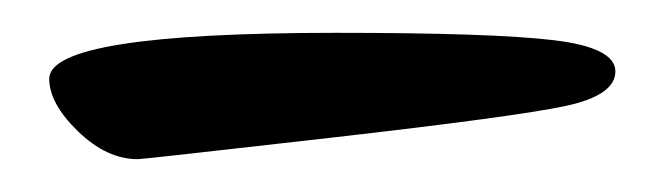

<svg xmlns="http://www.w3.org/2000/svg" viewBox="-20 -675 405 117"><path d="M64 -578Q45 -578 27.5 -595Q10 -612 10 -627Q10 -655 185 -655Q280 -655 317.5 -650.5Q355 -646 355 -631.5Q355 -617 325 -610.5Q295 -604 181 -591Q67 -578 64 -578Z"/></svg>

Font: Kalam
Style: Regular
Weight: 400
Designer: Lipi Raval (Devanagari and Latin), Jonny Pinhorn (Latin)
Foundry: Indian Type Foundry
Version: Version 2.001;PS 1.0;hotconv 1.0.79;makeotf.lib2.5.61930; tt